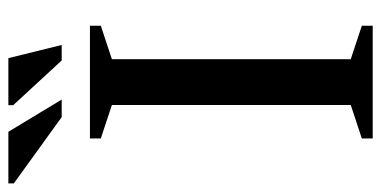

<svg xmlns="http://www.w3.org/2000/svg" viewBox="-312 -665 911 459"><g transform="rotate(-90 143.5 -435.5)"><path d="M311.5 -26V0H42V-26L122 -52.5V-623.5L42 -650V-676H311.5V-650L231.5 -623.5V-52.5ZM135 -743.5H93L-65.5 -858V-871H58ZM265.5 -743.5H228.5L121.5 -859.5V-871H234Z"/></g></svg>

Font: Newsreader 16pt 16pt Medium
Style: Regular
Weight: 500
Version: Version 1.003